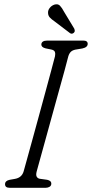

<svg xmlns="http://www.w3.org/2000/svg" viewBox="-20 -893 437 913"><path d="M154.5 -78Q150 -61 154.5 -53Q159 -45 168.5 -43L204.5 -38Q224.5 -33.5 224 -20Q224 -10 216 -5Q208 0 197.5 0H26Q4 0 4 -17Q4 -33.5 26 -38L51.5 -42.5Q84 -48.5 92.5 -78.5Q96.5 -92.5 107.2 -131.5Q118 -170.5 133 -225Q148 -279.5 164.5 -340Q181 -400.5 196.5 -457.5Q212 -514.5 224 -559.2Q236 -604 241.5 -625.5Q244 -637.5 241 -646Q238 -654.5 224 -657.5L197 -663Q176.5 -668 176.5 -681.5Q177.5 -700 205 -700H376Q397 -700 397 -684.5Q397 -668 371.5 -662.5L338.5 -657Q324 -654 316.2 -646Q308.5 -638 304.5 -624Q299 -602 286.8 -557Q274.5 -512 258.5 -454.8Q242.5 -397.5 226 -337.2Q209.5 -277 194.5 -222.8Q179.5 -168.5 168.8 -129.8Q158 -91 154.5 -78ZM285.5 -835.5 333 -757Q335 -752 335.5 -747Q336 -742 331.5 -737.5Q322.5 -729.5 313.5 -735L238.5 -792Q225 -801 217 -809.8Q209 -818.5 208.5 -831Q207.5 -843.5 216 -854.8Q224.5 -866 238.5 -871Q255.5 -876 265.2 -865.8Q275 -855.5 285.5 -835.5Z"/></svg>

Font: Fraunces 144pt SuperSoft Light
Style: Italic
Weight: 300
Italic angle: -16°
Version: Version 1.000;[b76b70a41]